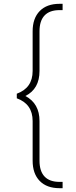

<svg xmlns="http://www.w3.org/2000/svg" viewBox="-20 -755 396 1006"><path d="M151 87V-121Q151 -210 68 -240V-264Q151 -294 151 -383V-591Q151 -659 188 -697Q225 -735 292 -735H308V-702H292Q240 -702 213.5 -674Q187 -646 187 -591V-383Q187 -289 113 -252Q187 -213 187 -121V87Q187 142 213.5 170Q240 198 292 198H308V231H292Q225 231 188 193Q151 155 151 87Z"/></svg>

Font: Bai Jamjuree ExtraLight
Style: Regular
Weight: 275
Designer: Katatrad Aksorn Co.,Ltd.
Foundry: Cadson Demak Co.,Ltd.
Version: Version 1.000; ttfautohint (v1.6)